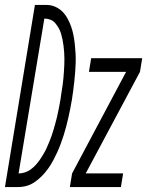

<svg xmlns="http://www.w3.org/2000/svg" viewBox="-60 -755 594 775"><path d="M-40 0 81 -735H128Q147 -735 163.5 -727.5Q180 -720 192 -708Q204 -696 212.5 -680.5Q221 -665 227 -648Q233 -631 236.5 -613Q240 -595 242 -576.5Q244 -558 245 -539.5Q246 -521 245.5 -502.5Q245 -484 243.5 -465Q242 -446 240 -427Q238 -408 235.5 -389Q233 -370 230 -351Q227 -334 223.5 -316Q220 -298 216 -280.5Q212 -263 207.5 -245.5Q203 -228 197.5 -210.5Q192 -193 185.5 -175.5Q179 -158 171.5 -141.5Q164 -125 155 -108Q146 -91 135 -75.5Q124 -60 111 -46.5Q98 -33 82 -21.5Q66 -10 48.5 -5Q31 0 13 0ZM15 -55Q28 -55 40.5 -59Q53 -63 64.5 -71.5Q76 -80 85 -90Q94 -100 101.5 -111Q109 -122 116 -134Q123 -146 128.5 -158Q134 -170 139 -182.5Q144 -195 148.5 -207.5Q153 -220 156.5 -232.5Q160 -245 163.5 -257.5Q167 -270 170 -282.5Q173 -295 175.5 -308Q178 -321 180.5 -333.5Q183 -346 185 -359V-360Q185 -360 185 -360Q185 -360 185 -360Q187 -374 189 -387Q191 -400 193 -413Q195 -426 196 -439.5Q197 -453 198 -466Q199 -479 199.5 -492Q200 -505 200 -518Q200 -531 199 -544Q198 -557 196.5 -569.5Q195 -582 192.5 -594.5Q190 -607 186.5 -619Q183 -631 177 -641.5Q171 -652 163 -661.5Q155 -671 143.5 -675.5Q132 -680 119 -680ZM222 0 231 -55 449 -465H299L308 -520H514L505 -465L286 -55H437L428 0Z"/></svg>

Font: Iosevka SS04 Light
Style: Italic
Weight: 300
Italic angle: -9°
Monospace: yes
Designer: Belleve Invis
Foundry: Belleve Invis
Version: Version 19.0.0; ttfautohint (v1.8.4)